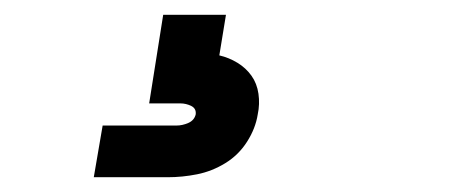

<svg xmlns="http://www.w3.org/2000/svg" viewBox="-20 -20 640 260"><path d="M107 220 119 150H219Q227 150 235 146.5Q243 143 245 135Q246 127 239 123.5Q232 120 224 120H182L201 0H286L277 55Q290 58 301.5 65Q313 72 320.5 82.5Q328 93 330 107Q332 121 329 135Q326 154 314.5 172Q303 190 285 201Q267 212 247 216Q227 220 207 220Z"/></svg>

Font: Iosevka Curly Slab XBdEx
Style: Italic
Weight: 800
Width: 7
Italic angle: -9°
Monospace: yes
Designer: Belleve Invis
Foundry: Belleve Invis
Version: Version 11.1.0; ttfautohint (v1.8.3)